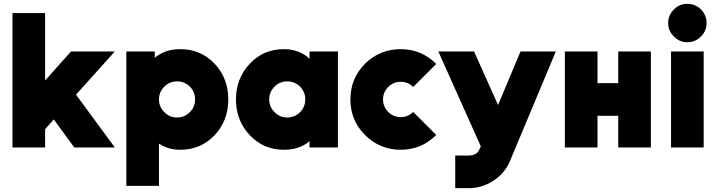

<svg xmlns="http://www.w3.org/2000/svg" viewBox="-20 -768 3745 1000"><path d="M45 0H215V-95L260 -146L367 0H578L376 -275L578 -500H350L215 -349V-700H45Z M786 -500V-467Q789 -470 792.5 -472.5Q796 -475 799 -477Q848 -512 919 -512Q1026 -512 1098 -436Q1169 -360 1169 -250Q1169 -140 1098 -64Q1026 12 919 12Q862 12 818 -14Q815 -16 812.5 -17.5Q810 -19 808 -20V200H638V-500ZM902 -156Q941 -156 969 -184Q996 -211 996 -250Q996 -289 969 -317Q941 -344 902 -344Q863 -344 836 -317Q808 -289 808 -250Q808 -211 836 -184Q863 -156 902 -156Z M1592 -500V-462Q1588 -465 1584.5 -468.5Q1581 -472 1577 -475Q1527 -512 1459 -512Q1352 -512 1281 -436Q1209 -360 1209 -250Q1209 -140 1281 -64Q1352 12 1459 12Q1532 12 1581 -24Q1584 -26 1586.5 -28.5Q1589 -31 1592 -33V0H1740V-500ZM1476 -344Q1515 -344 1543 -317Q1556 -303 1563 -286.5Q1570 -270 1570 -250Q1570 -231 1563 -214Q1556 -197 1543 -184Q1515 -156 1476 -156Q1437 -156 1410 -184Q1382 -211 1382 -250Q1382 -289 1410 -317Q1437 -344 1476 -344Z M2067 -512Q1958 -512 1881 -436Q1805 -359 1805 -250Q1805 -141 1881 -65Q1958 12 2067 12Q2175 12 2252 -65L2132 -185Q2105 -158 2067 -158Q2029 -158 2002 -185Q1975 -212 1975 -250Q1975 -288 2002 -315Q2029 -342 2067 -342Q2105 -342 2132 -315L2252 -435Q2175 -512 2067 -512Z M2263 -500 2484 -6 2477 10Q2470 26 2456 34Q2442 42 2421 42H2351V212H2421Q2489 212 2547 175Q2576 157 2597.5 132.5Q2619 108 2633 78L2875 -500H2691L2574 -221L2449 -500Z M2922 0H3092V-165H3200V0H3370V-500H3200V-335H3092V-500H2922Z M3660 -648Q3660 -689 3631 -719Q3601 -748 3560 -748Q3519 -748 3490 -719Q3460 -689 3460 -648Q3460 -607 3490 -578Q3519 -548 3560 -548Q3601 -548 3631 -578Q3660 -607 3660 -648ZM3475 0H3645V-500H3475Z"/></svg>

Font: Unageo
Style: Black
Weight: 900
Designer: Richard Sepsi
Foundry: Richard Sepsi
Version: Version 2.000